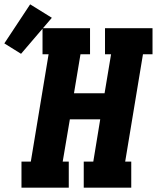

<svg xmlns="http://www.w3.org/2000/svg" viewBox="-96 -865 723 885"><path d="M3 0V-120H46L128 -615H100V-735H319V-615H275L245 -435H386L416 -615H388V-735H607V-615H563L481 -120H509V0H290V-120H334L366 -315H226L193 -120H221V0ZM1 -617 -76 -665 43 -845 143 -783Z"/></svg>

Font: Iosevka Curly Slab HvExObl
Style: Regular
Weight: 900
Width: 7
Italic angle: -9°
Monospace: yes
Designer: Belleve Invis
Foundry: Belleve Invis
Version: Version 11.1.0; ttfautohint (v1.8.3)